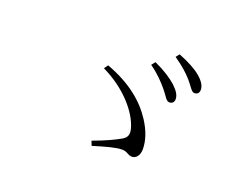

<svg xmlns="http://www.w3.org/2000/svg" viewBox="-90 -888 1179 911"><g transform="rotate(20 500.0 -432.5)"><path d="M662 -528C684 -502 694 -477 710 -477C724 -477 734 -485 734 -501C734 -522 722 -540 697 -564C672 -586 635 -611 584 -634L569 -615C612 -585 640 -554 662 -528ZM758 -610C781 -584 792 -559 807 -559C821 -559 831 -567 831 -584C831 -604 819 -624 792 -647C768 -667 730 -688 679 -708L665 -690C710 -659 735 -636 758 -610ZM426 -180 435 -157C497 -176 546 -190 577 -190C606 -190 609 -174 632 -174C651 -174 669 -192 669 -225C669 -267 654 -313 623 -361C577 -432 503 -497 378 -543L364 -523C479 -468 560 -377 582 -299C590 -269 583 -252 559 -239C533 -224 487 -202 426 -180Z"/></g></svg>

Font: Noto Serif JP Light
Style: Regular
Weight: 300
Designer: Ryoko NISHIZUKA 西塚涼子 (kana & ideographs); Frank Grießhammer (Latin, Greek & Cyrillic); Wenlong ZHANG 张文龙 (bopomofo); San
Foundry: Adobe
Version: Version 2.001;hotconv 1.1.0;makeotfexe 2.6.0